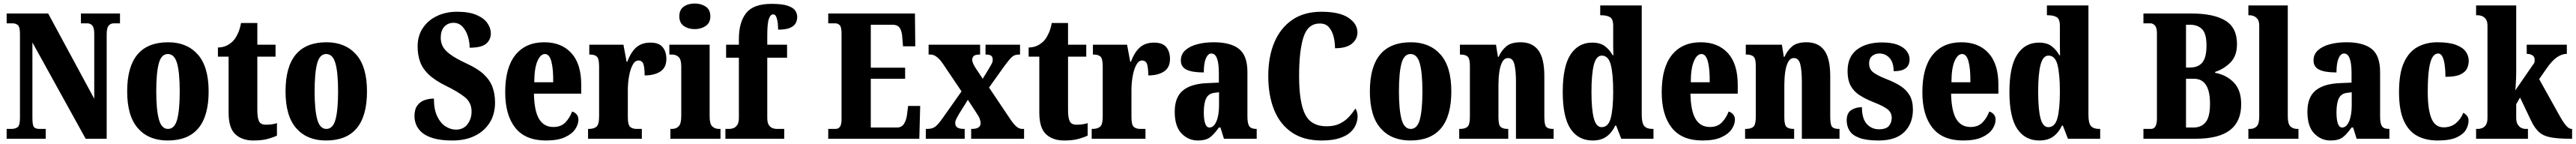

<svg xmlns="http://www.w3.org/2000/svg" viewBox="-20 -791 14704 821"><path d="M18 0V-56H45Q68 -56 81 -66.5Q94 -77 94 -119V-599Q94 -638 81.5 -648Q69 -658 53 -658H18V-714H255L518 -228V-599Q518 -634 506.5 -646Q495 -658 478 -658H442V-714H665V-658H630Q611 -658 600 -644.5Q589 -631 589 -595V0H469L165 -549V-119Q165 -77 174 -66.5Q183 -56 205 -56H241V0Z M937 10Q829 10 767.5 -59.5Q706 -129 706 -270Q706 -550 940 -550Q1047 -550 1109 -480.5Q1171 -411 1171 -270Q1171 10 937 10ZM939 -56Q977 -56 991.5 -110.5Q1006 -165 1006 -270Q1006 -376 991 -429.5Q976 -483 938 -483Q901 -483 886.5 -429.5Q872 -376 872 -270Q872 -165 887 -110.5Q902 -56 939 -56Z M1426 10Q1362 10 1323.5 -25.5Q1285 -61 1285 -149V-468H1224V-520Q1259 -521 1282.5 -535.5Q1306 -550 1318 -566Q1329 -580 1339.5 -603.5Q1350 -627 1356 -660H1449V-536H1553V-468H1449V-163Q1449 -120 1458.5 -100Q1468 -80 1497 -80Q1534 -80 1561 -89V-18Q1546 -10 1512 0Q1478 10 1426 10Z M1841 10Q1733 10 1671.5 -59.5Q1610 -129 1610 -270Q1610 -550 1844 -550Q1951 -550 2013 -480.5Q2075 -411 2075 -270Q2075 10 1841 10ZM1843 -56Q1881 -56 1895.5 -110.5Q1910 -165 1910 -270Q1910 -376 1895 -429.5Q1880 -483 1842 -483Q1805 -483 1790.5 -429.5Q1776 -376 1776 -270Q1776 -165 1791 -110.5Q1806 -56 1843 -56Z M2563 10Q2496 10 2453 -3Q2410 -16 2387 -37Q2364 -58 2355 -82Q2346 -106 2346 -128Q2346 -167 2362 -189Q2378 -211 2403.5 -220Q2429 -229 2457 -229Q2457 -167 2476 -127.5Q2495 -88 2524 -70Q2553 -52 2582 -52Q2626 -52 2649 -83Q2672 -114 2672 -155Q2672 -207 2632.5 -238Q2593 -269 2525 -302Q2462 -333 2427 -366.5Q2392 -400 2378 -439.5Q2364 -479 2364 -526Q2364 -587 2394 -631.5Q2424 -676 2475 -700Q2526 -724 2589 -724Q2657 -724 2699.5 -706Q2742 -688 2762 -659.5Q2782 -631 2782 -601Q2782 -565 2755.5 -542Q2729 -519 2661 -519Q2661 -553 2650.5 -585.5Q2640 -618 2619.5 -639.5Q2599 -661 2569 -661Q2538 -661 2517 -639.5Q2496 -618 2496 -574Q2496 -550 2507 -527.5Q2518 -505 2549.5 -481.5Q2581 -458 2643 -429Q2707 -400 2742 -367Q2777 -334 2791.5 -294.5Q2806 -255 2806 -206Q2806 -141 2776 -92.5Q2746 -44 2691.5 -17Q2637 10 2563 10Z M3097 10Q2979 10 2921.5 -62.5Q2864 -135 2864 -265Q2864 -406 2922.5 -478Q2981 -550 3087 -550Q3185 -550 3241.5 -488.5Q3298 -427 3298 -308V-257H3028Q3030 -158 3057.5 -112.5Q3085 -67 3139 -67Q3182 -67 3207 -92.5Q3232 -118 3246 -155Q3261 -151 3271.5 -139Q3282 -127 3282 -109Q3282 -82 3263.5 -54.5Q3245 -27 3204.5 -8.5Q3164 10 3097 10ZM3138 -322Q3139 -398 3127.5 -440.5Q3116 -483 3091 -483Q3065 -483 3047.5 -441.5Q3030 -400 3030 -322Z M3337 0V-56H3341Q3370 -56 3385 -68.5Q3400 -81 3400 -128V-412Q3400 -456 3387.5 -468Q3375 -480 3348 -480H3344V-536H3539L3557 -439H3561Q3582 -495 3613 -521.5Q3644 -548 3693 -548Q3742 -548 3763 -522Q3784 -496 3784 -455Q3784 -406 3750 -383.5Q3716 -361 3660 -361Q3660 -402 3653.5 -424Q3647 -446 3624 -446Q3605 -446 3591.5 -421Q3578 -396 3571 -357Q3564 -318 3564 -277V-123Q3564 -79 3577.5 -67.5Q3591 -56 3614 -56H3644V0Z M3946 -625Q3909 -625 3883.5 -643Q3858 -661 3858 -698Q3858 -736 3883.5 -753.5Q3909 -771 3946 -771Q3982 -771 4008.5 -753.5Q4035 -736 4035 -698Q4035 -661 4008.5 -643Q3982 -625 3946 -625ZM3807 0V-56H3816Q3840 -56 3854.5 -71Q3869 -86 3869 -129V-413Q3869 -452 3854 -466Q3839 -480 3816 -480H3801V-536H4031V-127Q4031 -85 4046 -70.5Q4061 -56 4084 -56H4093V0Z M4121 0V-56H4145Q4153 -56 4165.5 -60Q4178 -64 4188 -77.5Q4198 -91 4198 -119V-462H4125V-536H4198V-569Q4198 -664 4239.5 -716.5Q4281 -769 4384 -769Q4446 -769 4477.5 -758Q4509 -747 4520 -730Q4531 -713 4531 -695Q4531 -676 4522.5 -659.5Q4514 -643 4490.5 -632.5Q4467 -622 4422 -622Q4422 -638 4420 -658Q4418 -678 4412 -693.5Q4406 -709 4394 -709Q4378 -709 4369 -683Q4360 -657 4360 -590V-536H4473V-462H4360V-119Q4360 -91 4369.5 -77.5Q4379 -64 4391.5 -60Q4404 -56 4413 -56H4457V0Z M4708 0V-56H4750Q4784 -56 4784 -109V-600Q4784 -638 4773 -648Q4762 -658 4748 -658H4708V-714H5203L5205 -527H5135L5131 -575Q5129 -613 5116.5 -631.5Q5104 -650 5075 -650H4951V-405H5147V-342H4951V-64H5100Q5127 -64 5140.5 -85Q5154 -106 5158 -139L5164 -187H5233L5228 0Z M5265 0V-56H5273Q5303 -56 5320 -69.5Q5337 -83 5363 -120L5469 -270L5363 -427Q5327 -480 5292 -480H5281V-536H5575V-480H5572Q5547 -480 5538.5 -471.5Q5530 -463 5530 -451Q5530 -441 5534.5 -430.5Q5539 -420 5548 -405L5590 -342L5623 -396Q5632 -412 5639.5 -424.5Q5647 -437 5647 -450Q5647 -468 5637 -474Q5627 -480 5610 -480H5606V-536H5803V-480H5796Q5772 -480 5757 -466.5Q5742 -453 5714 -415L5626 -292L5749 -109Q5768 -81 5783.5 -68.5Q5799 -56 5815 -56H5826V0H5524V-56H5528Q5578 -56 5578 -89Q5578 -100 5572.5 -114.5Q5567 -129 5547 -158L5505 -222L5452 -137Q5445 -124 5439 -112.5Q5433 -101 5433 -89Q5433 -73 5444.5 -64.5Q5456 -56 5484 -56H5487V0Z M6054 10Q5990 10 5951.5 -25.5Q5913 -61 5913 -149V-468H5852V-520Q5887 -521 5910.5 -535.5Q5934 -550 5946 -566Q5957 -580 5967.5 -603.5Q5978 -627 5984 -660H6077V-536H6181V-468H6077V-163Q6077 -120 6086.5 -100Q6096 -80 6125 -80Q6162 -80 6189 -89V-18Q6174 -10 6140 0Q6106 10 6054 10Z M6212 0V-56H6216Q6245 -56 6260 -68.5Q6275 -81 6275 -128V-412Q6275 -456 6262.5 -468Q6250 -480 6223 -480H6219V-536H6414L6432 -439H6436Q6457 -495 6488 -521.5Q6519 -548 6568 -548Q6617 -548 6638 -522Q6659 -496 6659 -455Q6659 -406 6625 -383.5Q6591 -361 6535 -361Q6535 -402 6528.5 -424Q6522 -446 6499 -446Q6480 -446 6466.5 -421Q6453 -396 6446 -357Q6439 -318 6439 -277V-123Q6439 -79 6452.5 -67.5Q6466 -56 6489 -56H6519V0Z M6818 10Q6764 10 6725 -30Q6686 -70 6686 -154Q6686 -236 6732 -274.5Q6778 -313 6870 -317L6938 -320V-374Q6938 -486 6895 -486Q6876 -486 6864 -458.5Q6852 -431 6852 -378Q6785 -378 6753 -394Q6721 -410 6721 -446Q6721 -482 6747 -505Q6773 -528 6815.5 -539Q6858 -550 6909 -550Q7005 -550 7053 -512Q7101 -474 7101 -380V-126Q7101 -86 7112 -71Q7123 -56 7151 -56H7154V0H6967L6947 -64H6938Q6910 -24 6886 -7Q6862 10 6818 10ZM6884 -64Q6909 -64 6924 -99Q6939 -134 6939 -191V-265L6914 -262Q6879 -258 6865.5 -230.5Q6852 -203 6852 -150Q6852 -109 6860 -86.5Q6868 -64 6884 -64Z M7524 10Q7422 10 7354.5 -36Q7287 -82 7253.5 -164.5Q7220 -247 7220 -358Q7220 -467 7254.5 -549Q7289 -631 7356.5 -677.5Q7424 -724 7523 -724Q7627 -724 7678 -689.5Q7729 -655 7729 -606Q7729 -568 7697.5 -542Q7666 -516 7601 -516Q7601 -550 7593 -582Q7585 -614 7566.5 -635.5Q7548 -657 7514 -657Q7446 -657 7421 -579Q7396 -501 7396 -358Q7396 -207 7430.5 -139Q7465 -71 7553 -71Q7598 -71 7629 -86.5Q7660 -102 7681.5 -125.5Q7703 -149 7717 -172Q7723 -165 7726.5 -152Q7730 -139 7730 -128Q7730 -107 7721 -83Q7712 -59 7690 -38Q7668 -17 7627.5 -3.5Q7587 10 7524 10Z M8031 10Q7923 10 7861.5 -59.5Q7800 -129 7800 -270Q7800 -550 8034 -550Q8141 -550 8203 -480.5Q8265 -411 8265 -270Q8265 10 8031 10ZM8033 -56Q8071 -56 8085.5 -110.5Q8100 -165 8100 -270Q8100 -376 8085 -429.5Q8070 -483 8032 -483Q7995 -483 7980.5 -429.5Q7966 -376 7966 -270Q7966 -165 7981 -110.5Q7996 -56 8033 -56Z M8310 0V-56H8314Q8343 -56 8357 -68Q8371 -80 8371 -124V-416Q8371 -457 8358 -468.5Q8345 -480 8318 -480H8314V-536H8520L8531 -467H8535Q8551 -503 8578.5 -526.5Q8606 -550 8661 -550Q8728 -550 8762 -504Q8796 -458 8796 -357V-126Q8796 -80 8806.5 -68Q8817 -56 8845 -56H8849V0H8634V-325Q8634 -389 8625 -424.5Q8616 -460 8589 -460Q8568 -460 8556 -438Q8544 -416 8539 -381Q8534 -346 8534 -306V-121Q8534 -79 8546.5 -67.5Q8559 -56 8587 -56H8590V0Z M9072 10Q8990 10 8945.5 -56.5Q8901 -123 8901 -267Q8901 -412 8945.5 -480Q8990 -548 9069 -548Q9115 -548 9142 -527.5Q9169 -507 9186 -476H9190Q9189 -499 9189 -529Q9189 -559 9189 -588V-643Q9189 -684 9169.5 -694Q9150 -704 9123 -704H9115V-760H9352V-135Q9352 -89 9366.5 -72.5Q9381 -56 9412 -56H9419V0H9235L9206 -75H9201Q9182 -35 9151 -12.5Q9120 10 9072 10ZM9123 -66Q9161 -66 9175 -117.5Q9189 -169 9189 -269Q9189 -368 9175.5 -421Q9162 -474 9124 -474Q9092 -474 9078.5 -421Q9065 -368 9065 -268Q9065 -167 9078.5 -116.5Q9092 -66 9123 -66Z M9699 10Q9581 10 9523.5 -62.5Q9466 -135 9466 -265Q9466 -406 9524.5 -478Q9583 -550 9689 -550Q9787 -550 9843.5 -488.5Q9900 -427 9900 -308V-257H9630Q9632 -158 9659.5 -112.5Q9687 -67 9741 -67Q9784 -67 9809 -92.5Q9834 -118 9848 -155Q9863 -151 9873.5 -139Q9884 -127 9884 -109Q9884 -82 9865.5 -54.5Q9847 -27 9806.5 -8.5Q9766 10 9699 10ZM9740 -322Q9741 -398 9729.5 -440.5Q9718 -483 9693 -483Q9667 -483 9649.5 -441.5Q9632 -400 9632 -322Z M9942 0V-56H9946Q9975 -56 9989 -68Q10003 -80 10003 -124V-416Q10003 -457 9990 -468.5Q9977 -480 9950 -480H9946V-536H10152L10163 -467H10167Q10183 -503 10210.5 -526.5Q10238 -550 10293 -550Q10360 -550 10394 -504Q10428 -458 10428 -357V-126Q10428 -80 10438.5 -68Q10449 -56 10477 -56H10481V0H10266V-325Q10266 -389 10257 -424.5Q10248 -460 10221 -460Q10200 -460 10188 -438Q10176 -416 10171 -381Q10166 -346 10166 -306V-121Q10166 -79 10178.5 -67.5Q10191 -56 10219 -56H10222V0Z M10704 10Q10634 10 10594 -5Q10554 -20 10538 -46Q10522 -72 10522 -105Q10522 -146 10547.5 -163Q10573 -180 10609 -180Q10609 -115 10636.5 -84.5Q10664 -54 10706 -54Q10747 -54 10763 -73Q10779 -92 10779 -119Q10779 -150 10754.5 -168.5Q10730 -187 10679 -207Q10628 -227 10594.5 -249Q10561 -271 10544 -303.5Q10527 -336 10527 -385Q10527 -468 10581 -508.5Q10635 -549 10723 -549Q10780 -549 10814.5 -535Q10849 -521 10865 -499Q10881 -477 10881 -453Q10881 -419 10859 -402Q10837 -385 10790 -385Q10790 -435 10766.5 -460.5Q10743 -486 10709 -486Q10684 -486 10667 -471.5Q10650 -457 10650 -430Q10650 -399 10670.5 -381Q10691 -363 10749 -340Q10794 -323 10828 -301.5Q10862 -280 10881 -248Q10900 -216 10900 -166Q10900 -87 10851 -38.5Q10802 10 10704 10Z M11187 10Q11069 10 11011.5 -62.5Q10954 -135 10954 -265Q10954 -406 11012.5 -478Q11071 -550 11177 -550Q11275 -550 11331.5 -488.5Q11388 -427 11388 -308V-257H11118Q11120 -158 11147.5 -112.5Q11175 -67 11229 -67Q11272 -67 11297 -92.5Q11322 -118 11336 -155Q11351 -151 11361.5 -139Q11372 -127 11372 -109Q11372 -82 11353.5 -54.5Q11335 -27 11294.5 -8.5Q11254 10 11187 10ZM11228 -322Q11229 -398 11217.5 -440.5Q11206 -483 11181 -483Q11155 -483 11137.5 -441.5Q11120 -400 11120 -322Z M11622 10Q11540 10 11495.5 -56.5Q11451 -123 11451 -267Q11451 -412 11495.5 -480Q11540 -548 11619 -548Q11665 -548 11692 -527.5Q11719 -507 11736 -476H11740Q11739 -499 11739 -529Q11739 -559 11739 -588V-643Q11739 -684 11719.5 -694Q11700 -704 11673 -704H11665V-760H11902V-135Q11902 -89 11916.5 -72.5Q11931 -56 11962 -56H11969V0H11785L11756 -75H11751Q11732 -35 11701 -12.5Q11670 10 11622 10ZM11673 -66Q11711 -66 11725 -117.5Q11739 -169 11739 -269Q11739 -368 11725.5 -421Q11712 -474 11674 -474Q11642 -474 11628.5 -421Q11615 -368 11615 -268Q11615 -167 11628.5 -116.5Q11642 -66 11673 -66Z M12216 0V-56H12259Q12293 -56 12293 -115V-600Q12293 -635 12281 -646.5Q12269 -658 12257 -658H12216V-714H12490Q12616 -714 12683 -674Q12750 -634 12750 -540Q12750 -472 12712.5 -434.5Q12675 -397 12625 -381V-376Q12690 -364 12732 -320.5Q12774 -277 12774 -197Q12774 -98 12710 -49Q12646 0 12515 0ZM12482 -406Q12529 -406 12552.5 -435Q12576 -464 12576 -531Q12576 -599 12551 -624.5Q12526 -650 12481 -650H12459V-406ZM12502 -64Q12546 -64 12571 -94Q12596 -124 12596 -200Q12596 -342 12504 -342H12459V-64Z M12815 0V-56H12825Q12848 -56 12862.5 -70.5Q12877 -85 12877 -127V-645Q12877 -671 12866.5 -683.5Q12856 -696 12844 -700Q12832 -704 12825 -704H12815V-760H13040V-127Q13040 -85 13055 -70.5Q13070 -56 13093 -56H13101V0Z M13284 10Q13230 10 13191 -30Q13152 -70 13152 -154Q13152 -236 13198 -274.5Q13244 -313 13336 -317L13404 -320V-374Q13404 -486 13361 -486Q13342 -486 13330 -458.5Q13318 -431 13318 -378Q13251 -378 13219 -394Q13187 -410 13187 -446Q13187 -482 13213 -505Q13239 -528 13281.5 -539Q13324 -550 13375 -550Q13471 -550 13519 -512Q13567 -474 13567 -380V-126Q13567 -86 13578 -71Q13589 -56 13617 -56H13620V0H13433L13413 -64H13404Q13376 -24 13352 -7Q13328 10 13284 10ZM13350 -64Q13375 -64 13390 -99Q13405 -134 13405 -191V-265L13380 -262Q13345 -258 13331.5 -230.5Q13318 -203 13318 -150Q13318 -109 13326 -86.5Q13334 -64 13350 -64Z M13895 10Q13829 10 13779.5 -16Q13730 -42 13702.5 -102.5Q13675 -163 13675 -266Q13675 -375 13704 -436.5Q13733 -498 13782.5 -524Q13832 -550 13893 -550Q13961 -550 14000.5 -535Q14040 -520 14056.5 -496Q14073 -472 14073 -444Q14073 -423 14064 -402Q14055 -381 14026.5 -367Q13998 -353 13940 -353Q13940 -389 13936 -419Q13932 -449 13923 -467.5Q13914 -486 13898 -486Q13880 -486 13867 -466.5Q13854 -447 13846.5 -399.5Q13839 -352 13839 -267Q13839 -167 13860 -116Q13881 -65 13930 -65Q13971 -65 13999.5 -88.5Q14028 -112 14042 -148Q14055 -141 14063.5 -130Q14072 -119 14072 -103Q14072 -78 14057.5 -52Q14043 -26 14004.5 -8Q13966 10 13895 10Z M14115 0V-56H14128Q14135 -56 14147.5 -60Q14160 -64 14170 -77.5Q14180 -91 14180 -119V-645Q14180 -671 14169.5 -683.5Q14159 -696 14147 -700Q14135 -704 14128 -704H14115V-760H14344V-378Q14344 -361 14343 -340Q14342 -319 14341 -301Q14340 -283 14339 -276L14439 -421Q14449 -432 14449 -441Q14449 -450 14449 -454Q14449 -467 14436.5 -475.5Q14424 -484 14404 -484V-536H14633V-484Q14605 -484 14576.5 -464.5Q14548 -445 14517 -400L14475 -340L14586 -141Q14609 -99 14626.5 -77.5Q14644 -56 14660 -56H14663V0H14652Q14582 0 14540 -8Q14498 -16 14473 -39Q14448 -62 14427 -107L14366 -235L14344 -197V-121Q14344 -93 14354 -79Q14364 -65 14376 -60.5Q14388 -56 14395 -56H14411V0Z"/></svg>

Font: Noto Serif ExtraCondensed Black
Style: Regular
Weight: 900
Width: 2
Designer: Monotype Design Team
Foundry: Monotype Imaging Inc.
Version: Version 2.015; ttfautohint (v1.8.4.7-5d5b)